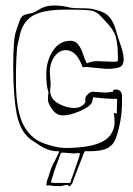

<svg xmlns="http://www.w3.org/2000/svg" viewBox="-20 -533 483 697"><path d="M237 140Q235 140 231 144Q230 144 229 143L230 141H229Q226 138 222.5 138Q219 138 216 139Q204 143 196.5 142.5Q189 142 169 142L170 141L162 140Q151 140 150 141V139Q150 138 148 138L150 128H149L158 103H157L161 94H160L165 82H164Q164 81 165 80L173 62Q178 54 185 38.5Q192 23 195 18L192 16H181Q152 13 123.5 -5.5Q95 -24 94 -25Q53 -54 40.5 -120.5Q28 -187 28 -290Q28 -393 38 -419Q40 -425 43.5 -436Q47 -447 50 -454Q56 -472 64 -476.5Q72 -481 81 -482.5Q90 -484 97.5 -486Q105 -488 118 -496Q143 -513 175 -513Q207 -513 237 -505Q248 -503 278 -503Q308 -503 321 -499Q361 -490 376.5 -472Q392 -454 400 -426Q408 -398 415 -378Q429 -340 429 -317.5Q429 -295 413.5 -289Q398 -283 366 -283L293 -290L280 -289Q258 -351 219 -351Q195 -351 178 -328Q161 -305 161 -270L164 -226L162 -205Q162 -174 191.5 -157.5Q221 -141 249 -141Q277 -141 290 -162Q290 -164 289.5 -172.5Q289 -181 298.5 -190.5Q308 -200 318 -200L362 -197Q374 -197 386 -200L388 -199Q390 -199 390.5 -203.5Q391 -208 400 -208Q423 -208 423 -182V-164Q423 -96 401 -32Q392 -7 370.5 4.5Q349 16 305 16H288L286 20Q284 22 283 26Q282 30 281 32L255 98Q255 100 249 114L241 136H239ZM395 -123 403 -120V-121Q404 -122 404 -123L405 -163V-174Q364 -174 318 -180Q317 -177 316 -170.5Q315 -164 313 -160Q304 -144 268.5 -129Q233 -114 209 -114Q185 -114 169.5 -136Q154 -158 154 -171Q154 -184 156 -198Q148 -220 148 -265Q148 -310 171.5 -347.5Q195 -385 236 -385Q253 -385 263.5 -372Q274 -359 282 -335Q290 -311 295 -303Q314 -311 333 -311L385 -309H397Q408 -309 408 -313V-325Q408 -373 400 -400Q392 -427 361 -458Q359 -460 352 -467.5Q345 -475 342 -478Q330 -490 314.5 -494Q299 -498 218 -498Q137 -498 99 -476Q66 -456 54 -414Q48 -389 44.5 -373.5Q41 -358 39.5 -323Q38 -288 38 -280V-235Q38 -155 55 -103.5Q72 -52 115 -24Q131 -14 162.5 -5Q194 4 215 4H233Q353 1 383 -46Q396 -67 396 -87.5Q396 -108 393 -123ZM165 130 175 131H235Q237 122 246 99L269 32Q269 24 270 23H258Q254 24 247.5 24Q241 24 208 21L201 22L187 61L183 70Q181 79 179 83L174 96H175L169 114L167 118H168L166 120H167Z"/></svg>

Font: Londrina Sketch
Style: Regular
Weight: 400
Designer: Marcelo Magalhaes
Foundry: Marcelo Magalhaes
Version: Version 1.001 2011